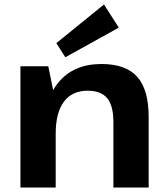

<svg xmlns="http://www.w3.org/2000/svg" viewBox="-20 -835 745 855"><path d="M485 -291Q485 -364 457.5 -397.5Q430 -431 370 -431Q301 -431 264.5 -382Q228 -333 228 -239L172 -158V-227Q172 -384 239.5 -467Q307 -550 432 -550Q540 -550 591 -493Q642 -436 642 -314V0H485ZM71 -540H195L228 -378V0H71ZM509 -712 271 -580 231 -643 443 -815Z"/></svg>

Font: Pathway Extreme
Style: Bold
Weight: 700
Designer: Eduardo Rodriguez Tunni
Foundry: Eduardo Rodriguez Tunni
Version: Version 1.001;gftools[0.9.26]